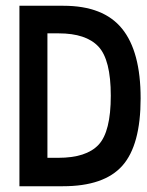

<svg xmlns="http://www.w3.org/2000/svg" viewBox="-20 -646 509 666"><path d="M198.2 0H47.4V-626H200.2Q338.9 -626 403.3 -546.6Q467.8 -467.3 467.8 -304.9Q467.8 -142.6 404.5 -71.3Q341.3 0 198.2 0ZM183.6 -530.3H144.5V-98.6H182.1Q279.3 -98.6 321.8 -143.8Q364.3 -189 364.3 -314Q364.3 -439 321.3 -484.6Q278.3 -530.3 183.6 -530.3Z"/></svg>

Font: Keraleeyam
Style: Regular
Weight: 400
Designer: Hussain K. H.
Foundry: Swathanthra Malayalam Computing(SMC) http://smc.org.in
Version: Version 3.0.0+20221109